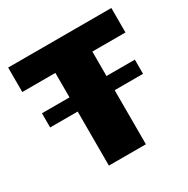

<svg xmlns="http://www.w3.org/2000/svg" viewBox="-135 -690 792 809"><g transform="rotate(-30 261.0 -285.0)"><path d="M510 -451V-570H8V-451H169V-332H35V-263H169V0H349V-263H487V-332H349V-451Z"/></g></svg>

Font: FilmFarsi Display
Style: Regular
Weight: 400
Designer: Borna Izadpanah
Foundry: Borna Izadpanah
Version: Version 1.000;PS 001.000;hotconv 1.0.88;makeotf.lib2.5.64775